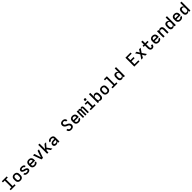

<svg xmlns="http://www.w3.org/2000/svg" viewBox="1902 -5966 11196 11196"><g transform="rotate(-45 7500.0 -368.5)"><path d="M99 0V-92H247V-643H99V-735H501V-643H353V-92H501V0Z M900 8Q870 8 840.5 3Q811 -2 784.5 -14.5Q758 -27 736 -48Q714 -69 700 -95Q686 -121 680.5 -150.5Q675 -180 675 -210V-310Q675 -340 680.5 -369.5Q686 -399 700 -425Q714 -451 736 -472Q758 -493 784.5 -505.5Q811 -518 840.5 -523Q870 -528 900 -528Q930 -528 959.5 -523Q989 -518 1015.5 -505.5Q1042 -493 1064 -472Q1086 -451 1100 -425Q1114 -399 1119.5 -369.5Q1125 -340 1125 -310V-210Q1125 -180 1119.5 -150.5Q1114 -121 1100 -95Q1086 -69 1064 -48Q1042 -27 1015.5 -14.5Q989 -2 959.5 3Q930 8 900 8ZM900 -84Q916 -84 932.5 -87.5Q949 -91 963 -99Q977 -107 988.5 -119Q1000 -131 1006.5 -146Q1013 -161 1015.5 -177.5Q1018 -194 1018 -210V-310Q1018 -326 1015.5 -342.5Q1013 -359 1006.5 -374Q1000 -389 988.5 -401Q977 -413 963 -421Q949 -429 932.5 -432.5Q916 -436 900 -436Q884 -436 867.5 -432.5Q851 -429 837 -421Q823 -413 811.5 -401Q800 -389 793.5 -374Q787 -359 784.5 -342.5Q782 -326 782 -310V-210Q782 -194 784.5 -177.5Q787 -161 793.5 -146Q800 -131 811.5 -119Q823 -107 837 -99Q851 -91 867.5 -87.5Q884 -84 900 -84Z M1499 8Q1475 8 1450.5 5.5Q1426 3 1402.5 -3Q1379 -9 1357 -20Q1335 -31 1318 -48.5Q1301 -66 1291 -89Q1281 -112 1281 -136V-142H1386V-140Q1386 -129 1393 -119Q1400 -109 1409.5 -102.5Q1419 -96 1430 -92.5Q1441 -89 1452.5 -86.5Q1464 -84 1475.5 -83.5Q1487 -83 1499 -83Q1511 -83 1522.5 -83.5Q1534 -84 1545.5 -86.5Q1557 -89 1568 -92.5Q1579 -96 1588.5 -102Q1598 -108 1605 -118Q1612 -128 1612 -140Q1612 -155 1601.5 -167.5Q1591 -180 1577 -187Q1563 -194 1547.5 -197.5Q1532 -201 1517 -204.5Q1502 -208 1487 -212Q1472 -216 1457 -220.5Q1442 -225 1427.5 -230.5Q1413 -236 1399 -242.5Q1385 -249 1371.5 -257Q1358 -265 1346 -274.5Q1334 -284 1323.5 -296Q1313 -308 1306 -321.5Q1299 -335 1295 -350Q1291 -365 1291 -381Q1291 -405 1300 -427.5Q1309 -450 1325 -468Q1341 -486 1362 -498Q1383 -510 1406 -516.5Q1429 -523 1453 -525.5Q1477 -528 1501 -528Q1525 -528 1548.5 -525.5Q1572 -523 1595 -516.5Q1618 -510 1639 -499Q1660 -488 1676.5 -470.5Q1693 -453 1702 -430.5Q1711 -408 1711 -384V-378H1606V-380Q1606 -391 1600 -401Q1594 -411 1585 -417Q1576 -423 1565.5 -427Q1555 -431 1544.5 -433Q1534 -435 1523 -436Q1512 -437 1501 -437Q1490 -437 1479 -436.5Q1468 -436 1457.5 -433.5Q1447 -431 1436.5 -427.5Q1426 -424 1417 -417.5Q1408 -411 1402 -401.5Q1396 -392 1396 -381Q1396 -365 1406.5 -352.5Q1417 -340 1431 -333Q1445 -326 1460 -322.5Q1475 -319 1490.5 -315.5Q1506 -312 1521 -308Q1536 -304 1550.5 -299.5Q1565 -295 1580 -289.5Q1595 -284 1609 -277.5Q1623 -271 1636.5 -263.5Q1650 -256 1662 -246Q1674 -236 1684 -224Q1694 -212 1701.5 -198.5Q1709 -185 1713 -170Q1717 -155 1717 -139Q1717 -115 1707.5 -91.5Q1698 -68 1681 -50.5Q1664 -33 1642 -21.5Q1620 -10 1596.5 -3.5Q1573 3 1548.5 5.5Q1524 8 1499 8Z M2100 8Q2070 8 2040.5 3Q2011 -2 1984.5 -14.5Q1958 -27 1936 -48Q1914 -69 1900 -95Q1886 -121 1880.5 -150.5Q1875 -180 1875 -210V-310Q1875 -340 1880.5 -369.5Q1886 -399 1900 -425Q1914 -451 1936 -472Q1958 -493 1984.5 -505.5Q2011 -518 2040.5 -523Q2070 -528 2100 -528Q2130 -528 2159.5 -523Q2189 -518 2215.5 -505.5Q2242 -493 2264 -472Q2286 -451 2300 -425Q2314 -399 2319.5 -369.5Q2325 -340 2325 -310V-215H1980V-210Q1980 -193 1983 -177Q1986 -161 1992.5 -145.5Q1999 -130 2010.5 -117.5Q2022 -105 2036.5 -97Q2051 -89 2067.5 -86Q2084 -83 2100 -83Q2119 -83 2138 -85.5Q2157 -88 2174 -95.5Q2191 -103 2204 -118Q2217 -133 2218 -152H2323Q2323 -126 2313.5 -101.5Q2304 -77 2287 -58Q2270 -39 2247.5 -26Q2225 -13 2201 -5.5Q2177 2 2151.5 5Q2126 8 2100 8ZM1980 -305H2220V-310Q2220 -327 2217 -343Q2214 -359 2207.5 -374.5Q2201 -390 2189.5 -402.5Q2178 -415 2163.5 -423Q2149 -431 2133 -434Q2117 -437 2100 -437Q2083 -437 2067 -434Q2051 -431 2036.5 -423Q2022 -415 2010.5 -402.5Q1999 -390 1992.5 -374.5Q1986 -359 1983 -343Q1980 -327 1980 -310Z M2639 0 2453 -520H2568L2681 -173Q2686 -158 2690.5 -143Q2695 -128 2700 -113Q2705 -128 2709.5 -143Q2714 -158 2719 -173L2832 -520H2947L2761 0Z M3410 0 3266 -209 3209 -143V0H3102V-735H3209V-280L3404 -520H3535L3329 -282L3535 0Z M3852 8Q3830 8 3808 5Q3786 2 3765.5 -6Q3745 -14 3727.5 -27.5Q3710 -41 3697.5 -59Q3685 -77 3680 -99Q3675 -121 3675 -143Q3675 -171 3684 -198.5Q3693 -226 3712.5 -246.5Q3732 -267 3757 -280.5Q3782 -294 3809.5 -301.5Q3837 -309 3865 -311.5Q3893 -314 3922 -314H4012V-346Q4012 -367 4003 -386Q3994 -405 3977 -417Q3960 -429 3939.5 -433Q3919 -437 3899 -437Q3881 -437 3862.5 -434.5Q3844 -432 3827.5 -424.5Q3811 -417 3798.5 -402.5Q3786 -388 3786 -369V-368H3681V-372Q3681 -397 3690 -421Q3699 -445 3715.5 -463.5Q3732 -482 3754 -495Q3776 -508 3800 -515.5Q3824 -523 3849 -525.5Q3874 -528 3899 -528Q3926 -528 3952.5 -524.5Q3979 -521 4004.5 -511.5Q4030 -502 4052 -486Q4074 -470 4089 -448Q4104 -426 4110.5 -399.5Q4117 -373 4117 -346V0H4012V-89Q4002 -66 3985.5 -46.5Q3969 -27 3947.5 -14.5Q3926 -2 3901.5 3Q3877 8 3852 8ZM3895 -83Q3918 -83 3940 -88.5Q3962 -94 3979 -108.5Q3996 -123 4004 -145Q4012 -167 4012 -189V-223H3922Q3907 -223 3892.5 -222.5Q3878 -222 3863.5 -219.5Q3849 -217 3835 -212.5Q3821 -208 3808.5 -200.5Q3796 -193 3788 -180.5Q3780 -168 3780 -154Q3780 -135 3792.5 -119.5Q3805 -104 3822 -96Q3839 -88 3857.5 -85.5Q3876 -83 3895 -83Z M5099 8Q5071 8 5043.5 4.5Q5016 1 4990.5 -9Q4965 -19 4942.5 -35.5Q4920 -52 4904.5 -75Q4889 -98 4881 -124.5Q4873 -151 4873 -179V-187H4980V-182Q4980 -161 4989.5 -140.5Q4999 -120 5016.5 -107Q5034 -94 5055.5 -89Q5077 -84 5099 -84Q5121 -84 5142.5 -89Q5164 -94 5181.5 -107.5Q5199 -121 5208.5 -141.5Q5218 -162 5218 -184Q5218 -211 5204.5 -234.5Q5191 -258 5170.5 -274.5Q5150 -291 5125 -302Q5100 -313 5075.5 -323Q5051 -333 5027.5 -345Q5004 -357 4982.5 -373Q4961 -389 4942.5 -408.5Q4924 -428 4910.5 -451Q4897 -474 4890 -499.5Q4883 -525 4883 -552Q4883 -579 4890 -605.5Q4897 -632 4911.5 -655.5Q4926 -679 4947.5 -696.5Q4969 -714 4994 -724.5Q5019 -735 5046.5 -739Q5074 -743 5101 -743Q5128 -743 5155 -739Q5182 -735 5207 -725Q5232 -715 5253.5 -698Q5275 -681 5289.5 -658.5Q5304 -636 5311.5 -609.5Q5319 -583 5319 -556V-548H5212V-553Q5212 -574 5203.5 -593.5Q5195 -613 5179 -626.5Q5163 -640 5142.5 -645.5Q5122 -651 5101 -651Q5080 -651 5059 -645.5Q5038 -640 5022 -626Q5006 -612 4998 -592Q4990 -572 4990 -551Q4990 -525 5003 -501Q5016 -477 5037 -460.5Q5058 -444 5082.5 -433.5Q5107 -423 5131.5 -412.5Q5156 -402 5180 -390Q5204 -378 5225.5 -362Q5247 -346 5265.5 -327Q5284 -308 5297.5 -285Q5311 -262 5318 -236Q5325 -210 5325 -184Q5325 -156 5317.5 -128.5Q5310 -101 5294.5 -78Q5279 -55 5256.5 -37.5Q5234 -20 5208 -10Q5182 0 5154.5 4Q5127 8 5099 8Z M5700 8Q5670 8 5640.5 3Q5611 -2 5584.5 -14.5Q5558 -27 5536 -48Q5514 -69 5500 -95Q5486 -121 5480.5 -150.5Q5475 -180 5475 -210V-310Q5475 -340 5480.5 -369.5Q5486 -399 5500 -425Q5514 -451 5536 -472Q5558 -493 5584.5 -505.5Q5611 -518 5640.5 -523Q5670 -528 5700 -528Q5730 -528 5759.5 -523Q5789 -518 5815.5 -505.5Q5842 -493 5864 -472Q5886 -451 5900 -425Q5914 -399 5919.5 -369.5Q5925 -340 5925 -310V-215H5580V-210Q5580 -193 5583 -177Q5586 -161 5592.5 -145.5Q5599 -130 5610.5 -117.5Q5622 -105 5636.5 -97Q5651 -89 5667.5 -86Q5684 -83 5700 -83Q5719 -83 5738 -85.5Q5757 -88 5774 -95.5Q5791 -103 5804 -118Q5817 -133 5818 -152H5923Q5923 -126 5913.5 -101.5Q5904 -77 5887 -58Q5870 -39 5847.5 -26Q5825 -13 5801 -5.5Q5777 2 5751.5 5Q5726 8 5700 8ZM5580 -305H5820V-310Q5820 -327 5817 -343Q5814 -359 5807.5 -374.5Q5801 -390 5789.5 -402.5Q5778 -415 5763.5 -423Q5749 -431 5733 -434Q5717 -437 5700 -437Q5683 -437 5667 -434Q5651 -431 5636.5 -423Q5622 -415 5610.5 -402.5Q5599 -390 5592.5 -374.5Q5586 -359 5583 -343Q5580 -327 5580 -310Z M6058 0V-520H6155V-466Q6161 -479 6169.5 -491Q6178 -503 6189.5 -511.5Q6201 -520 6215 -524Q6229 -528 6244 -528Q6261 -528 6278 -522Q6295 -516 6307.5 -504Q6320 -492 6328.5 -476.5Q6337 -461 6341 -444Q6346 -461 6353.5 -476.5Q6361 -492 6373.5 -504Q6386 -516 6403 -522Q6420 -528 6437 -528Q6454 -528 6470.5 -522.5Q6487 -517 6499.5 -505.5Q6512 -494 6520.5 -479Q6529 -464 6533.5 -447.5Q6538 -431 6540 -414Q6542 -397 6542 -380V0H6445V-380Q6445 -392 6443 -403Q6441 -414 6435 -424Q6429 -434 6418.5 -439Q6408 -444 6397 -444Q6385 -444 6375 -439Q6365 -434 6359 -424Q6353 -414 6350.5 -403Q6348 -392 6348 -380V0H6252V-380Q6252 -392 6249.5 -403Q6247 -414 6241 -424Q6235 -434 6225 -439Q6215 -444 6203 -444Q6192 -444 6181.5 -439Q6171 -434 6165 -424Q6159 -414 6157 -403Q6155 -392 6155 -380V0Z M6699 0V-92H6855V-428H6715V-520H6961V-92H7101V0ZM6906 -595Q6891 -595 6876 -599.5Q6861 -604 6850.5 -614.5Q6840 -625 6835.5 -640Q6831 -655 6831 -670Q6831 -685 6835.5 -700Q6840 -715 6850.5 -725.5Q6861 -736 6876 -740.5Q6891 -745 6906 -745Q6921 -745 6936 -740.5Q6951 -736 6961.5 -725.5Q6972 -715 6976.5 -700Q6981 -685 6981 -670Q6981 -655 6976.5 -640Q6972 -625 6961.5 -614.5Q6951 -604 6936 -599.5Q6921 -595 6906 -595Z M7548 8Q7523 8 7497.5 2Q7472 -4 7451 -18.5Q7430 -33 7414.5 -54Q7399 -75 7390 -99V0H7283V-735H7390V-421Q7399 -445 7414.5 -466Q7430 -487 7451 -501.5Q7472 -516 7497.5 -522Q7523 -528 7548 -528Q7575 -528 7601 -521.5Q7627 -515 7648.5 -499.5Q7670 -484 7685.5 -461.5Q7701 -439 7710 -414Q7719 -389 7722 -363Q7725 -337 7725 -310V-210Q7725 -183 7722 -157Q7719 -131 7710 -106Q7701 -81 7685.5 -58.5Q7670 -36 7648.5 -20.5Q7627 -5 7601 1.5Q7575 8 7548 8ZM7504 -84Q7520 -84 7536 -87.5Q7552 -91 7566 -99Q7580 -107 7590.5 -119.5Q7601 -132 7607 -147Q7613 -162 7615.5 -178Q7618 -194 7618 -210V-310Q7618 -326 7615.5 -342Q7613 -358 7607 -373Q7601 -388 7590.5 -400.5Q7580 -413 7566 -421Q7552 -429 7536 -432.5Q7520 -436 7504 -436Q7488 -436 7472 -432.5Q7456 -429 7442 -421Q7428 -413 7417.5 -400.5Q7407 -388 7401 -373Q7395 -358 7392.5 -342Q7390 -326 7390 -310V-210Q7390 -194 7392.5 -178Q7395 -162 7401 -147Q7407 -132 7417.5 -119.5Q7428 -107 7442 -99Q7456 -91 7472 -87.5Q7488 -84 7504 -84Z M8100 8Q8070 8 8040.5 3Q8011 -2 7984.5 -14.5Q7958 -27 7936 -48Q7914 -69 7900 -95Q7886 -121 7880.5 -150.5Q7875 -180 7875 -210V-310Q7875 -340 7880.5 -369.5Q7886 -399 7900 -425Q7914 -451 7936 -472Q7958 -493 7984.5 -505.5Q8011 -518 8040.5 -523Q8070 -528 8100 -528Q8130 -528 8159.5 -523Q8189 -518 8215.5 -505.5Q8242 -493 8264 -472Q8286 -451 8300 -425Q8314 -399 8319.5 -369.5Q8325 -340 8325 -310V-210Q8325 -180 8319.5 -150.5Q8314 -121 8300 -95Q8286 -69 8264 -48Q8242 -27 8215.5 -14.5Q8189 -2 8159.5 3Q8130 8 8100 8ZM8100 -84Q8116 -84 8132.5 -87.5Q8149 -91 8163 -99Q8177 -107 8188.5 -119Q8200 -131 8206.5 -146Q8213 -161 8215.5 -177.5Q8218 -194 8218 -210V-310Q8218 -326 8215.5 -342.5Q8213 -359 8206.5 -374Q8200 -389 8188.5 -401Q8177 -413 8163 -421Q8149 -429 8132.5 -432.5Q8116 -436 8100 -436Q8084 -436 8067.5 -432.5Q8051 -429 8037 -421Q8023 -413 8011.5 -401Q8000 -389 7993.5 -374Q7987 -359 7984.5 -342.5Q7982 -326 7982 -310V-210Q7982 -194 7984.5 -177.5Q7987 -161 7993.5 -146Q8000 -131 8011.5 -119Q8023 -107 8037 -99Q8051 -91 8067.5 -87.5Q8084 -84 8100 -84Z M8499 0V-92H8655V-643H8515V-735H8761V-92H8901V0Z M9252 8Q9225 8 9199 1.5Q9173 -5 9151.5 -20.5Q9130 -36 9114.5 -58.5Q9099 -81 9090 -106Q9081 -131 9078 -157Q9075 -183 9075 -210V-310Q9075 -337 9078 -363Q9081 -389 9090 -414Q9099 -439 9114.5 -461.5Q9130 -484 9151.5 -499.5Q9173 -515 9199 -521.5Q9225 -528 9252 -528Q9277 -528 9302.5 -522Q9328 -516 9349 -501.5Q9370 -487 9385.5 -466Q9401 -445 9410 -421V-735H9517V0H9410V-99Q9401 -75 9385.5 -54Q9370 -33 9349 -18.5Q9328 -4 9302.5 2Q9277 8 9252 8ZM9296 -84Q9312 -84 9328 -87.5Q9344 -91 9358 -99Q9372 -107 9382.5 -119.5Q9393 -132 9399 -147Q9405 -162 9407.5 -178Q9410 -194 9410 -210V-310Q9410 -326 9407.5 -342Q9405 -358 9399 -373Q9393 -388 9382.5 -400.5Q9372 -413 9358 -421Q9344 -429 9328 -432.5Q9312 -436 9296 -436Q9280 -436 9264 -432.5Q9248 -429 9234 -421Q9220 -413 9209.5 -400.5Q9199 -388 9193 -373Q9187 -358 9184.5 -342Q9182 -326 9182 -310V-210Q9182 -194 9184.5 -178Q9187 -162 9193 -147Q9199 -132 9209.5 -119.5Q9220 -107 9234 -99Q9248 -91 9264 -87.5Q9280 -84 9296 -84Z M10291 0V-735H10717V-643H10398V-428H10652V-336H10398V-92H10717V0Z M10998 0H10868L11044 -260L10868 -520H10998L11100 -350L11202 -520H11332L11156 -260L11332 0H11202L11100 -170Z M11774 8Q11748 8 11721.5 1.5Q11695 -5 11673.5 -20.5Q11652 -36 11637 -58.5Q11622 -81 11613 -106Q11604 -131 11600.5 -157.5Q11597 -184 11597 -210V-428H11493V-520H11597V-735H11704V-520H11896V-428H11704V-210Q11704 -197 11705 -183.5Q11706 -170 11708.5 -157Q11711 -144 11716 -131Q11721 -118 11729 -107.5Q11737 -97 11749 -90.5Q11761 -84 11774 -84Q11791 -84 11806 -93.5Q11821 -103 11829.5 -118Q11838 -133 11841 -150Q11844 -167 11844 -184V-187H11951V-182Q11951 -158 11946.5 -133.5Q11942 -109 11932 -87Q11922 -65 11905.5 -46Q11889 -27 11868 -14.5Q11847 -2 11823 3Q11799 8 11774 8Z M12300 8Q12270 8 12240.5 3Q12211 -2 12184.5 -14.5Q12158 -27 12136 -48Q12114 -69 12100 -95Q12086 -121 12080.5 -150.5Q12075 -180 12075 -210V-310Q12075 -340 12080.5 -369.5Q12086 -399 12100 -425Q12114 -451 12136 -472Q12158 -493 12184.5 -505.5Q12211 -518 12240.5 -523Q12270 -528 12300 -528Q12330 -528 12359.5 -523Q12389 -518 12415.5 -505.5Q12442 -493 12464 -472Q12486 -451 12500 -425Q12514 -399 12519.5 -369.5Q12525 -340 12525 -310V-215H12180V-210Q12180 -193 12183 -177Q12186 -161 12192.5 -145.5Q12199 -130 12210.5 -117.5Q12222 -105 12236.5 -97Q12251 -89 12267.5 -86Q12284 -83 12300 -83Q12319 -83 12338 -85.5Q12357 -88 12374 -95.5Q12391 -103 12404 -118Q12417 -133 12418 -152H12523Q12523 -126 12513.5 -101.5Q12504 -77 12487 -58Q12470 -39 12447.5 -26Q12425 -13 12401 -5.5Q12377 2 12351.5 5Q12326 8 12300 8ZM12180 -305H12420V-310Q12420 -327 12417 -343Q12414 -359 12407.5 -374.5Q12401 -390 12389.5 -402.5Q12378 -415 12363.5 -423Q12349 -431 12333 -434Q12317 -437 12300 -437Q12283 -437 12267 -434Q12251 -431 12236.5 -423Q12222 -415 12210.5 -402.5Q12199 -390 12192.5 -374.5Q12186 -359 12183 -343Q12180 -327 12180 -310Z M12683 0V-520H12790V-423Q12799 -446 12814 -466.5Q12829 -487 12849.5 -501.5Q12870 -516 12894.5 -522Q12919 -528 12944 -528Q12971 -528 12996.5 -521Q13022 -514 13043 -498.5Q13064 -483 13079 -460.5Q13094 -438 13102.5 -413.5Q13111 -389 13114 -362.5Q13117 -336 13117 -310V0H13010V-310Q13010 -334 13004.5 -357.5Q12999 -381 12984 -399.5Q12969 -418 12946.5 -427Q12924 -436 12900 -436Q12876 -436 12853.5 -427Q12831 -418 12816 -399.5Q12801 -381 12795.5 -357.5Q12790 -334 12790 -310V0Z M13452 8Q13425 8 13399 1.5Q13373 -5 13351.5 -20.5Q13330 -36 13314.5 -58.5Q13299 -81 13290 -106Q13281 -131 13278 -157Q13275 -183 13275 -210V-310Q13275 -337 13278 -363Q13281 -389 13290 -414Q13299 -439 13314.5 -461.5Q13330 -484 13351.5 -499.5Q13373 -515 13399 -521.5Q13425 -528 13452 -528Q13477 -528 13502.5 -522Q13528 -516 13549 -501.5Q13570 -487 13585.5 -466Q13601 -445 13610 -421V-735H13717V0H13610V-99Q13601 -75 13585.5 -54Q13570 -33 13549 -18.5Q13528 -4 13502.5 2Q13477 8 13452 8ZM13496 -84Q13512 -84 13528 -87.5Q13544 -91 13558 -99Q13572 -107 13582.5 -119.5Q13593 -132 13599 -147Q13605 -162 13607.5 -178Q13610 -194 13610 -210V-310Q13610 -326 13607.5 -342Q13605 -358 13599 -373Q13593 -388 13582.5 -400.5Q13572 -413 13558 -421Q13544 -429 13528 -432.5Q13512 -436 13496 -436Q13480 -436 13464 -432.5Q13448 -429 13434 -421Q13420 -413 13409.5 -400.5Q13399 -388 13393 -373Q13387 -358 13384.5 -342Q13382 -326 13382 -310V-210Q13382 -194 13384.5 -178Q13387 -162 13393 -147Q13399 -132 13409.5 -119.5Q13420 -107 13434 -99Q13448 -91 13464 -87.5Q13480 -84 13496 -84Z M14100 8Q14070 8 14040.5 3Q14011 -2 13984.5 -14.5Q13958 -27 13936 -48Q13914 -69 13900 -95Q13886 -121 13880.5 -150.5Q13875 -180 13875 -210V-310Q13875 -340 13880.5 -369.5Q13886 -399 13900 -425Q13914 -451 13936 -472Q13958 -493 13984.5 -505.5Q14011 -518 14040.5 -523Q14070 -528 14100 -528Q14130 -528 14159.5 -523Q14189 -518 14215.5 -505.5Q14242 -493 14264 -472Q14286 -451 14300 -425Q14314 -399 14319.5 -369.5Q14325 -340 14325 -310V-215H13980V-210Q13980 -193 13983 -177Q13986 -161 13992.5 -145.5Q13999 -130 14010.5 -117.5Q14022 -105 14036.5 -97Q14051 -89 14067.5 -86Q14084 -83 14100 -83Q14119 -83 14138 -85.5Q14157 -88 14174 -95.5Q14191 -103 14204 -118Q14217 -133 14218 -152H14323Q14323 -126 14313.5 -101.5Q14304 -77 14287 -58Q14270 -39 14247.5 -26Q14225 -13 14201 -5.5Q14177 2 14151.5 5Q14126 8 14100 8ZM13980 -305H14220V-310Q14220 -327 14217 -343Q14214 -359 14207.5 -374.5Q14201 -390 14189.5 -402.5Q14178 -415 14163.5 -423Q14149 -431 14133 -434Q14117 -437 14100 -437Q14083 -437 14067 -434Q14051 -431 14036.5 -423Q14022 -415 14010.5 -402.5Q13999 -390 13992.5 -374.5Q13986 -359 13983 -343Q13980 -327 13980 -310Z M14652 8Q14625 8 14599 1.5Q14573 -5 14551.5 -20.5Q14530 -36 14514.5 -58.5Q14499 -81 14490 -106Q14481 -131 14478 -157Q14475 -183 14475 -210V-310Q14475 -337 14478 -363Q14481 -389 14490 -414Q14499 -439 14514.5 -461.5Q14530 -484 14551.5 -499.5Q14573 -515 14599 -521.5Q14625 -528 14652 -528Q14677 -528 14702.5 -522Q14728 -516 14749 -501.5Q14770 -487 14785.5 -466Q14801 -445 14810 -421V-735H14917V0H14810V-99Q14801 -75 14785.5 -54Q14770 -33 14749 -18.5Q14728 -4 14702.5 2Q14677 8 14652 8ZM14696 -84Q14712 -84 14728 -87.5Q14744 -91 14758 -99Q14772 -107 14782.5 -119.5Q14793 -132 14799 -147Q14805 -162 14807.5 -178Q14810 -194 14810 -210V-310Q14810 -326 14807.5 -342Q14805 -358 14799 -373Q14793 -388 14782.5 -400.5Q14772 -413 14758 -421Q14744 -429 14728 -432.5Q14712 -436 14696 -436Q14680 -436 14664 -432.5Q14648 -429 14634 -421Q14620 -413 14609.5 -400.5Q14599 -388 14593 -373Q14587 -358 14584.5 -342Q14582 -326 14582 -310V-210Q14582 -194 14584.5 -178Q14587 -162 14593 -147Q14599 -132 14609.5 -119.5Q14620 -107 14634 -99Q14648 -91 14664 -87.5Q14680 -84 14696 -84Z"/></g></svg>

Font: Iosevka Semibold Extended
Style: Regular
Weight: 600
Width: 7
Monospace: yes
Designer: Belleve Invis
Foundry: Belleve Invis
Version: Version 32.5.0; ttfautohint (v1.8.4)